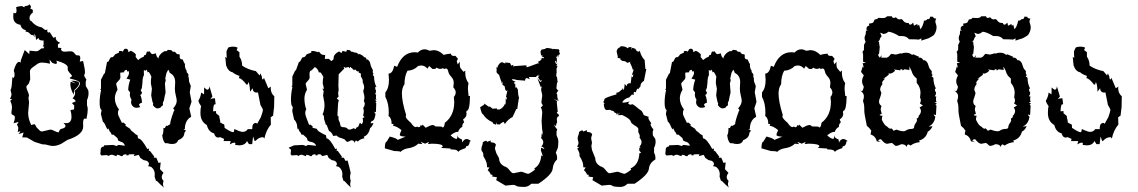

<svg xmlns="http://www.w3.org/2000/svg" viewBox="-20 -678 5372 906"><path d="M327.6 -231Q312 -259.8 312 -280.3L313.5 -292.5L338.4 -283.7L315.4 -297.4Q353.5 -297.4 353.5 -284.2Q353.5 -272.9 330.1 -252.4ZM257.3 -53.7Q262.2 -68.4 267.6 -69.3Q272.9 -70.3 277.8 -72.3Q282.7 -74.2 285.9 -76.9Q289.1 -79.6 289.1 -83Q289.1 -89.4 279.3 -98.1L291.5 -96.7Q317.4 -96.7 317.4 -127Q317.4 -141.1 312.5 -158.7L329.6 -161.6L330.1 -180.2L319.3 -191.9L337.4 -199.7Q333 -210.4 322.3 -213.4Q334.5 -227.5 334.5 -238.8Q334.5 -244.6 331.1 -248.5Q357.4 -271 357.4 -284.2Q357.4 -296.4 316.9 -305.7Q309.1 -307.1 309.1 -310.1Q309.1 -312.5 314.2 -314.2Q319.3 -315.9 319.3 -319.8Q319.3 -322.3 316.2 -325.7Q313 -329.1 309.3 -333.3Q305.7 -337.4 302.5 -342.3Q299.3 -347.2 299.3 -353L299.8 -359.9Q299.8 -376.5 246.1 -392.1L248.5 -382.3Q248.5 -376.5 242.7 -376.5Q236.3 -376.5 225.6 -382.3L213.9 -397L215.8 -377.4Q193.4 -382.8 177.7 -382.8Q165 -382.8 154.5 -374.8Q144 -366.7 136.7 -362.1Q129.4 -357.4 125.2 -351.8Q121.1 -346.2 121.1 -341.3L122.6 -303.7Q117.2 -284.2 113.8 -280.8Q110.4 -277.3 107.4 -274.7Q104.5 -272 104.5 -267.6Q104.5 -263.7 106.4 -258.3Q108.4 -252.9 110.6 -247.1Q112.8 -241.2 114.7 -236.1Q116.7 -231 116.7 -228L114.3 -215.3L117.2 -194.8L112.8 -145.5Q112.8 -117.2 127.4 -87.9Q137.7 -91.8 144.5 -91.8Q151.4 -77.1 155.3 -74Q159.2 -70.8 162.4 -67.1Q165.5 -63.5 168.9 -60.5Q172.4 -57.6 178.7 -57.6L216.8 -66.4Q225.6 -66.4 236.8 -60.1Q248 -53.7 257.3 -53.7ZM229.5 10.7Q218.3 10.7 207 6.8Q195.8 2.9 179.2 2.9L143.6 -8.3L106.4 -29.3L85 -29.8L91.3 -52.7L66.9 -44.9Q76.2 -55.7 76.2 -59.1L63.5 -55.2L66.4 -71.3Q66.4 -82 59.6 -88.9L67.9 -103L43.9 -96.2Q50.3 -113.8 50.3 -124Q50.3 -131.8 42 -134.8Q33.7 -137.7 33.7 -146L36.6 -169.9Q36.6 -185.5 28.3 -202.1L37.1 -210L27.3 -211.4Q34.2 -224.1 34.2 -233.9L29.8 -252.9Q29.8 -254.4 30.8 -255.6Q31.7 -256.8 32.7 -260.3Q33.7 -263.7 34.9 -270.3Q36.1 -276.9 36.6 -289.6Q37.6 -314 40 -314L43.9 -310.1Q44.9 -310.1 46.9 -314.9Q48.8 -319.8 48.8 -326.7Q48.8 -334 44.9 -344.2Q48.8 -360.4 54.7 -371.6Q62.5 -386.2 70.3 -386.2Q74.2 -386.2 78.1 -382.3V-393.1L96.7 -441.9L118.2 -422.4L119.1 -439L149.4 -436Q159.2 -436 166.5 -442.6Q173.8 -449.2 180.2 -451.7L182.1 -446.3L189.5 -457.5L181.2 -459.5L186 -466.3L185.5 -487.3L180.2 -486.8Q162.6 -486.8 161.6 -499.5L150.4 -489.3Q147.9 -516.6 141.6 -516.6L143.1 -501L136.2 -514.2L134.3 -512.2Q126.5 -512.2 119.9 -520.3Q113.3 -528.3 100.1 -528.8L102.5 -535.2Q81.1 -540 76.2 -561Q42.5 -566.4 42.5 -599.1L43.5 -618.2L50.3 -615.2Q58.1 -615.2 58.1 -628.4L56.2 -644.5Q71.3 -649.4 85.9 -649.4Q86.4 -645 96.7 -644L95.7 -648.9Q117.7 -650.9 118.2 -658.2Q126 -651.4 126 -645Q126 -641.1 122.1 -638.2L134.8 -631.8V-618.7Q119.1 -607.4 119.1 -592.3L122.1 -578.6L124.5 -582Q147.9 -552.7 176.3 -549.3L192.9 -536.6L203.6 -538.1L203.1 -533.2Q203.1 -524.4 208.5 -524.4L214.8 -526.4L231.9 -499.5L244.1 -504.4L242.7 -500.5Q242.7 -484.9 263.7 -476.1L253.4 -469.2V-453.1L272 -451.2L267.6 -448.7Q267.6 -434.1 286.1 -434.1L310.1 -436Q320.3 -436 324.7 -432.9Q329.1 -429.7 331.8 -426Q334.5 -422.4 337.4 -419.4Q340.3 -416.5 347.7 -416.5L349.1 -417Q358.9 -417 358.9 -403.3L356.4 -387.2L372.1 -390.1Q380.9 -352.5 380.9 -336.9Q380.9 -330.1 379.2 -328.4Q377.4 -326.7 377.4 -322.8Q377.4 -315.9 387.7 -302.7L384.3 -291.5L384.8 -272L396.5 -252.4L397.9 -238.8Q397.9 -222.2 390.6 -205.6V-180.2Q394 -173.8 394 -161.6Q394 -143.6 387.7 -116.7L380.9 -118.7Q372.1 -118.7 372.1 -97.2L372.6 -81.5Q372.6 -41.5 298.8 -18.1L269 0.5Q248.5 10.7 229.5 10.7Z M753.9 207.5Q735.4 191.9 722.2 177.7Q719.2 174.8 715.8 174.8L709.5 155.3Q710.4 149.9 710.4 145Q710.4 124 695.8 111.8Q691.4 107.4 678.7 106L683.1 97.7Q683.1 80.1 657.7 77.6L642.1 66.9L634.8 52.7L611.3 58.6L614.7 49.8L587.9 50.3L585.4 55.7L574.2 53.7L578.6 49.3Q562.5 50.3 560.5 54.7Q558.6 59.1 555.7 59.1Q549.3 59.1 543 54.2L532.2 52.2L529.3 59.1L509.8 52.2Q495.6 52.2 494.1 58.1L483.4 53.7L459 55.7L453.1 48.8Q455.1 38.6 455.1 28.3Q455.1 14.6 471.2 12.7L470.7 7.8L513.7 5.9L531.7 11.2Q534.7 5.9 542 5.9L569.3 9.8Q565.4 -6.3 548.3 -9.8L538.1 -14.6L534.2 -26.4L515.6 -42.5H507.3Q502.9 -54.2 498.5 -56.6L490.2 -73.2L487.3 -66.4L480 -80.6Q473.1 -99.1 465.3 -104L456.1 -140.1L459.5 -158.7Q450.2 -163.1 450.2 -193.4Q450.2 -223.6 457 -252L453.1 -256.8L456.5 -259.8V-301.8L472.2 -333L474.1 -329.1L485.4 -387.2L488.3 -385.3Q490.2 -385.3 492.2 -389.2Q501 -408.2 505.4 -408.2L508.3 -407.7Q514.6 -407.7 522.9 -421.4L542 -430.2L540.5 -436.5L548.8 -437.5Q553.2 -437.5 558.1 -436.5V-431.2Q558.1 -431.6 558.6 -431.6Q560.1 -434.6 561.5 -438.2Q563 -441.9 565.7 -445.1Q568.4 -448.2 573.7 -448.2Q585.4 -448.2 585.9 -431.6L597.2 -438.5Q610.4 -433.1 621.1 -421.4L620.1 -409.2L631.8 -394.5Q647.5 -407.7 657.7 -409.7L660.6 -417.5L667.5 -418.5L672.9 -433.1L676.8 -436L677.7 -433.1L685.1 -436.5Q694.3 -422.4 699.2 -422.4L715.8 -426.3Q717.8 -407.7 729 -402.3L728.5 -408.7Q737.3 -427.7 757.8 -437L764.6 -436L772.9 -442.9L790 -440.9Q790 -433.1 806.6 -433.1Q813 -421.9 821.3 -421.9L824.7 -422.4Q828.6 -420.4 828.6 -414.1L827.6 -406.7Q831.5 -397.9 835.4 -397.9L838.4 -398.4Q842.8 -398.4 844.5 -391.8Q846.2 -385.3 853 -375.5L852.5 -370.1Q852.5 -354 862.3 -342.3L859.4 -339.4Q869.6 -329.1 869.6 -323.2L867.7 -319.3Q872.1 -311.5 872.1 -293.5L880.4 -272L875.5 -242.2L883.8 -197.8L873.5 -166.5L882.3 -127Q853 -111.3 852.1 -68.8L845.2 -65.4L856.4 -64.5L854.5 -56.6L850.1 -51.8Q850.1 -27.8 820.8 -16.6Q814.9 1.5 793 1.5Q778.8 1.5 771.5 -2L759.3 -2.4Q747.6 -14.2 745.6 -41.5L749 -45.9Q751.5 -58.1 751.5 -74.7L757.8 -73.2L764.2 -85.4L769 -83.5L782.7 -91.8Q783.7 -109.4 800.3 -153.3L803.2 -157.7Q803.2 -161.1 796.9 -166.5Q814 -184.6 814 -203.1Q814 -209 809.6 -227.5Q805.2 -244.1 805.2 -259.8L806.6 -290.5Q806.6 -321.8 781.2 -334Q777.8 -344.7 773.9 -349.1L765.6 -334L759.3 -304.7L762.7 -302.2L758.3 -283.7L760.3 -254.4L761.2 -253.4L760.7 -250.5L761.2 -239.7Q757.8 -230 752.9 -201.7Q748.5 -197.3 748.5 -190.4L749 -183.6Q749 -179.2 747.1 -179.2Q742.2 -179.2 738.3 -170.9Q730 -166.5 723.6 -166.5Q716.3 -166.5 709 -173.1Q701.7 -179.7 701.7 -184.6L703.1 -188.5Q702.1 -190.4 701.7 -192.9Q699.7 -192.9 693.4 -228L696.8 -258.8L691.9 -285.2Q691.9 -305.7 694.3 -315.9Q684.6 -338.9 679.7 -338.9L676.8 -336.4Q674.8 -344.2 671.9 -349.6Q669.9 -344.7 666 -344.7L658.7 -347.2L659.2 -322.8Q652.3 -313 652.3 -287.6L649.4 -263.2L644 -250.5L649.9 -242.2Q648.4 -230.5 641.6 -230.5Q649.4 -215.3 649.9 -192.9Q641.6 -192.9 635.7 -184.1L641.6 -172.9Q632.3 -169.4 624.5 -169.4Q613.3 -169.4 606.4 -177.2Q598.6 -184.6 598.6 -195.8Q598.6 -201.2 600.6 -208Q592.8 -218.8 592.8 -231.4L593.8 -242.2L585 -253.4Q585.4 -276.9 594.7 -302.2L576.7 -307.1Q588.9 -324.2 588.9 -333.5Q588.9 -340.8 584.5 -343.3L579.1 -339.4V-348.6Q565.9 -347.2 565.9 -339.4V-336.9L547.9 -335.4Q547.4 -331.5 547.4 -327.1L548.3 -314Q548.3 -305.2 538.3 -296.1Q528.3 -287.1 528.3 -280.8L534.7 -254.9Q522 -234.4 522 -213.4Q522 -187.5 541.5 -161.1Q536.6 -157.2 536.6 -142.1Q536.6 -135.7 545.2 -119.1Q553.7 -102.5 555.2 -98.6L563 -99.6L574.7 -88.9L570.8 -85.4L594.7 -69.8Q596.2 -62 607.9 -55.2Q620.1 -42.5 628.9 -40L631.3 -25.4Q648.9 -23.9 674.8 24.9L683.1 22.9L682.1 35.6L687 33.2L708 61L705.1 65.9L717.8 66.4L728 90.8L738.3 88.4L734.9 120.1L751.5 137.7Q743.2 148.4 743.2 157.7Q743.2 167 752 175.8Q749 184.1 749 190.9Q749 200.2 753.9 207.5Z M1109.4 7.8 1089.8 5.9 1090.8 0Q1090.8 -4.9 1085.9 -4.9Q1077.1 -4.9 1064.5 3.4L1068.8 -12.2H1034.7L1037.6 -22.5L1019 -30.8L1009.8 -28.8Q995.6 -28.8 990.2 -48.8Q963.9 -55.2 956.1 -87.9Q925.8 -105 925.8 -145Q925.8 -166.5 929.2 -176.3Q918 -192.4 916 -202.6Q926.8 -219.7 929.2 -241.2L942.9 -232.9L943.4 -265.6Q953.6 -254.9 959 -254.9Q966.8 -254.9 968.3 -271L982.4 -222.7L972.2 -209.5Q980 -214.4 994.1 -214.4L997.6 -186.5L989.7 -184.1Q985.8 -172.4 985.4 -152.8L999.5 -153.8V-143.6L1014.6 -130.9Q1014.6 -125 1019 -107.9V-100.1L1026.9 -96.2Q1030.8 -92.3 1035.2 -92.3Q1039.6 -92.3 1039.6 -74.7Q1070.3 -54.2 1080.1 -54.2Q1085 -54.2 1085 -66.4L1086.9 -68.8Q1114.3 -55.7 1125 -55.7Q1140.6 -55.7 1149.4 -68.8H1170.4V-74.2Q1170.4 -98.1 1189 -98.1L1193.4 -93.8L1210.9 -125Q1220.7 -152.3 1220.7 -160.2Q1220.7 -163.1 1209 -182.6L1197.3 -241.7L1191.4 -241.2Q1173.3 -241.2 1171.9 -261.7L1160.2 -245.1Q1157.7 -289.6 1150.9 -289.6L1149.4 -279.8L1143.1 -278.8Q1121.1 -308.1 1107.4 -309.1L1109.9 -319.8Q1087.4 -327.6 1077.6 -336.9Q1056.6 -340.8 1046.9 -369.6L1043 -409.7L1050.3 -404.8Q1048.8 -414.6 1048.8 -436L1056.2 -452.1Q1059.1 -457 1079.1 -458Q1092.3 -458 1100.6 -453.6Q1100.6 -446.8 1096.2 -441.9L1109.9 -431.6V-410.6Q1122.6 -392.1 1122.6 -368.2Q1149.9 -349.6 1187.5 -342.3L1205.1 -321.8L1209 -332L1215.8 -315.9Q1215.8 -302.7 1221.2 -302.7L1225.6 -310.5L1246.1 -261.7L1258.8 -269.5L1257.3 -263.7Q1257.3 -237.8 1274.4 -223.6L1273.4 -173.8L1268.6 -132.3L1257.3 -124.5L1258.3 -90.3Q1235.8 -64 1227.5 -24.4L1222.2 -30.8Q1201.7 -30.8 1187.5 -14.6L1181.6 -12.2L1174.3 -34.2L1169.9 2H1154.8L1145.5 -12.7Q1136.2 7.8 1109.4 7.8Z M1627.9 -66.4Q1636.2 -66.4 1649.4 -73.2L1657.2 -68.4Q1658.7 -68.4 1658.9 -70.6Q1659.2 -72.8 1661.9 -75.2Q1664.6 -77.6 1664.6 -81.1L1666.5 -77.1Q1670.9 -77.1 1678.2 -99.1Q1684.1 -92.3 1688 -92.3L1692.9 -103.5Q1692.9 -115.7 1690.9 -121.6Q1699.7 -123 1699.7 -126Q1699.7 -127.9 1693.4 -131.3L1696.8 -150.9Q1696.8 -159.7 1693.8 -168.5Q1701.2 -177.2 1701.2 -189.9Q1700.2 -197.3 1696.8 -200.2L1699.7 -214.8Q1699.7 -226.1 1697 -235.1Q1694.3 -244.1 1694.3 -247.6Q1694.3 -251.5 1696.3 -256.1Q1698.2 -260.7 1698.2 -266.6Q1698.2 -276.4 1690.9 -292L1691.9 -296.4Q1691.9 -303.2 1682.6 -317.9L1683.1 -330.6L1672.4 -335.9L1672.9 -342.3L1668.9 -340.8Q1663.1 -340.8 1655.3 -351.1Q1652.8 -349.6 1650.9 -345.7L1639.6 -357.4L1637.2 -356.9L1636.2 -361.3L1631.8 -361.8L1630.4 -355.5L1624.5 -361.8L1609.4 -358.4L1601.6 -362.8L1604 -354Q1590.3 -340.8 1578.1 -327.6Q1578.1 -300.3 1576.7 -273.4L1578.1 -251.5Q1575.7 -245.1 1575.7 -238.8Q1575.7 -230.5 1578.1 -223.1L1569.3 -213.9L1579.1 -204.1Q1575.2 -195.3 1575.2 -186.5Q1575.2 -175.3 1572.3 -138.7Q1572.3 -127.9 1578.1 -127.9L1577.1 -118.7Q1577.1 -113.8 1578.6 -110.8Q1585.4 -97.7 1585.9 -88.9Q1585.9 -77.6 1603 -77.6Q1613.8 -77.6 1621.6 -69.3Q1624 -66.4 1627.9 -66.4ZM1636.7 207.5Q1619.1 191.9 1606.9 177.7Q1604 174.8 1600.6 174.8L1594.7 155.3Q1595.7 149.9 1595.7 145Q1595.7 124 1581.5 111.8Q1577.1 107.4 1565.4 106L1569.8 97.7Q1569.8 80.1 1545.4 77.6L1530.8 66.9L1523.9 52.7L1501.5 58.6L1491.7 49.8L1479.5 50.3L1476.6 55.7L1466.3 53.7L1470.7 49.3Q1455.1 50.3 1453.1 54.7Q1451.2 59.1 1448.7 59.1Q1442.4 59.1 1436.5 54.2L1426.3 52.2L1423.3 59.1L1404.8 52.2Q1391.6 52.2 1390.1 58.1L1379.9 53.7L1356.4 55.7L1351.1 48.8Q1353 38.6 1353 28.3L1341.8 19L1367.7 7.8L1408.7 5.9L1425.8 11.2Q1428.7 5.9 1435.5 5.9L1471.7 9.8Q1467.3 -6.3 1441.4 -9.8L1431.6 -14.6L1428.2 -26.4L1410.6 -42.5H1402.8Q1398.4 -54.2 1394 -56.6L1386.2 -73.2L1383.8 -66.4L1381.3 -90.3Q1375 -108.9 1367.7 -113.8L1358.9 -154.8L1361.8 -173.3Q1353 -177.7 1353 -208Q1353 -238.3 1359.9 -266.6L1356 -271.5L1359.4 -274.4V-316.4L1374 -347.7L1375.5 -343.8L1391.1 -387.2L1393.6 -385.3Q1395.5 -385.3 1400.9 -396.7Q1406.2 -408.2 1410.2 -408.2L1412.6 -407.7Q1418.9 -407.7 1426.8 -421.4L1449.2 -430.2L1448.2 -436.5L1456.1 -437.5Q1466.3 -437.5 1480.5 -431.6L1485.4 -434.6Q1494.6 -418.5 1509.3 -418.5L1514.6 -418.9L1512.7 -399.9L1531.2 -400.4L1543.9 -389.6L1554.2 -398.9V-403.8Q1554.2 -422.4 1580.1 -435.5L1591.3 -427.7L1596.7 -438Q1609.9 -434.1 1613.3 -434.1Q1616.2 -434.1 1616.2 -442.9L1632.3 -440.9Q1632.3 -433.1 1647.9 -433.1L1649.4 -430.7Q1662.1 -430.7 1667 -426Q1671.9 -421.4 1674.3 -421.4L1676.8 -423.8L1696.8 -412.1L1694.3 -410.2L1696.8 -408.2Q1697.8 -408.2 1697.8 -408.7Q1708 -408.7 1710.9 -394.5L1711.9 -398.4Q1724.6 -393.6 1728 -375Q1729.5 -365.2 1734.6 -356.7Q1739.7 -348.1 1739.7 -345.2L1738.8 -338.9Q1738.8 -333.5 1742.7 -329.1L1738.3 -324.2L1745.1 -317.4Q1745.1 -288.6 1756.8 -266.6L1753.4 -268.6Q1750.5 -268.6 1750.5 -262.7L1752 -252.9L1753.9 -254.9V-243.2L1749.5 -232.4L1754.9 -233.4L1753.9 -220.7Q1753.9 -210.4 1756.3 -207.5H1748.5Q1756.3 -201.7 1756.3 -198.7L1752 -195.3Q1752 -193.4 1755.4 -191.4L1753.9 -148.4L1746.1 -150.9Q1746.1 -147.9 1752 -140.1Q1750 -125.5 1746.3 -117.2Q1742.7 -108.9 1736.6 -107.4Q1730.5 -106 1729 -95.7L1742.2 -97.7Q1736.8 -80.6 1726.1 -72.8Q1719.7 -41.5 1696.3 -32.7L1699.7 -25.4Q1680.7 -22.9 1668 -9.8L1660.6 -15.1Q1656.2 -15.1 1654.3 -3.4Q1650.9 -16.1 1636.7 -16.1Q1625.5 -8.8 1618.7 -8.8Q1615.2 -8.8 1610.6 -15.1Q1606 -21.5 1603 -21.5L1588.4 -27.3Q1580.1 -27.3 1567.9 -38.6Q1564 -38.6 1562 -37.6L1551.8 -36.6Q1546.4 -53.7 1532.2 -60.5L1521.5 -88.9L1517.6 -89.4L1509.3 -115.7Q1509.3 -137.2 1502 -137.2Q1511.2 -158.2 1511.2 -182.6Q1511.2 -197.3 1506.8 -212.4L1507.3 -213.9L1504.4 -226.6L1507.3 -247.1Q1505.9 -255.4 1500 -259.3H1508.8L1502.9 -283.7Q1502.9 -304.2 1505.9 -314.5Q1494.6 -337.4 1488.8 -337.4L1485.4 -335Q1478.5 -356.9 1465.3 -361.3L1450.7 -346.2Q1440.4 -345.7 1440.4 -327.1L1441.4 -314Q1441.4 -305.2 1431.9 -296.1Q1422.4 -287.1 1422.4 -280.8L1428.7 -254.9Q1416.5 -234.4 1416.5 -213.4Q1416.5 -187.5 1425.3 -161.1Q1420.4 -157.2 1420.4 -142.1Q1420.4 -135.7 1428.7 -114.3Q1437 -92.8 1438.5 -88.9L1445.8 -89.8L1457 -79.1L1453.1 -75.7L1475.6 -69.8Q1477.1 -62 1488.8 -55.2Q1509.8 -42.5 1518.1 -40L1520.5 -25.4Q1536.6 -23.9 1562 24.9L1569.8 22.9L1568.4 35.6L1573.2 33.2L1593.3 61L1590.8 65.9L1602.5 66.4L1610.4 81.5L1620.1 79.1Q1628.4 108.4 1634.8 137.7Q1631.8 148.4 1631.8 157.7Q1631.8 167 1635.3 175.8Q1632.3 184.1 1632.3 190.9Q1632.3 200.2 1636.7 207.5Z M1869.1 39.1Q1867.7 35.6 1856.9 35.4Q1846.2 35.2 1840.3 34.7L1795.9 22Q1795.9 -7.8 1804.7 -9.8L1819.3 -33.7Q1854.5 -24.9 1856 -17.6L1894 -33.2Q1866.7 -34.2 1866.7 -41.5Q1866.7 -48.3 1874.5 -64Q1852.1 -82.5 1834.5 -84.5L1837.4 -93.3L1828.1 -92.8Q1828.1 -121.1 1813.5 -130.4L1814.5 -146.5Q1814.5 -191.9 1798.3 -220.7V-242.2Q1815.4 -261.7 1815.4 -300.8L1813.5 -330.6Q1833 -331.1 1840.3 -367.7L1854 -362.8Q1879.9 -431.6 1937.5 -431.6L1952.1 -430.2Q1966.3 -445.3 1982.9 -445.3Q1994.1 -445.3 2007.3 -438.5L2026.9 -441.4Q2050.8 -441.4 2073.7 -418.9Q2087.4 -423.8 2107.9 -424.8Q2108.4 -414.1 2122.1 -414.1L2128.9 -414.6L2141.1 -400.4L2135.3 -389.6L2139.6 -374.5L2150.4 -386.7L2149.4 -375Q2149.4 -365.7 2152.3 -357.4L2167.5 -338.9L2175.8 -345.2L2175.3 -335Q2175.3 -306.2 2190.9 -285.6Q2188 -273.4 2188 -258.8L2190.9 -225.6L2197.8 -224.6Q2196.8 -156.2 2182.1 -154.8L2180.2 -149.4L2181.6 -140.6Q2181.6 -125.5 2165 -114.3L2170.4 -100.6Q2161.1 -94.7 2161.1 -79.1Q2147.5 -73.2 2141.6 -55.2L2137.7 -55.7Q2127 -55.7 2106 -39.6Q2123 -22.5 2136.2 -22.5L2140.1 -40L2141.1 -30.8Q2150.9 -22.5 2159.7 -20L2161.6 -5.4Q2169.4 -22 2181.6 -22Q2190.9 -22 2202.6 -12.2L2196.8 -10.7Q2194.8 12.2 2179.7 12.2L2176.8 21Q2145 31.2 2143.1 38.6L2135.3 30.8Q2125.5 26.9 2106 26.9L2106.4 22.9L2061.5 20L2069.3 13.2Q2069.3 0 2017.1 0L1999 2L2004.9 -7.3Q2000 -7.3 1985.8 0L1965.3 -8.8L1973.1 2L1953.1 0Q1937.5 17.6 1899.4 22.9Q1881.8 26.9 1869.1 39.1ZM1988.8 -75.2Q2012.2 -87.9 2021 -87.9Q2029.8 -87.9 2033.7 -81.5L2064 -80.6Q2066.9 -76.7 2069.8 -76.7Q2076.2 -76.7 2079.1 -98.6Q2123.5 -132.3 2123.5 -196.8L2121.6 -220.2Q2130.4 -231 2130.4 -241.7Q2130.4 -253.9 2119.1 -265.6L2121.1 -286.6Q2121.1 -302.7 2110.4 -314.5Q2097.7 -327.6 2095 -341.3Q2092.3 -355 2084 -355L2075.2 -352.1L2071.3 -356.9Q2065.4 -353 2057.1 -353Q2048.3 -353 2039.6 -358.9L2034.7 -353L2021 -352.5L2004.9 -366.7L1997.1 -354Q1984.4 -369.1 1966.8 -369.1L1953.1 -366.7Q1932.6 -345.7 1902.8 -344.2Q1888.7 -318.8 1888.7 -280.8Q1876.5 -263.2 1876.5 -236.8Q1876.5 -198.2 1896.5 -135.3L1894.5 -128.9Q1894.5 -119.1 1918.9 -98.6Q1932.6 -78.1 1941.9 -78.1L1947.8 -80.6L1956.1 -77.6Q1962.9 -77.6 1964.8 -87.9L1969.2 -85Q1972.2 -85 1974.1 -89.8Z M2453.6 204.1Q2421.4 203.6 2415.8 199Q2410.2 194.3 2400.9 194.3L2365.2 197.8L2321.3 171.9L2325.2 158.7L2302.2 154.8L2304.2 148.9L2300.8 145.5L2295.9 146.5Q2293 135.3 2281.2 125L2289.6 112.3L2278.3 111.3Q2278.3 97.2 2275.4 88.4Q2271.5 76.2 2263.2 63Q2260.3 58.6 2260.3 54.7L2260.7 51.3Q2260.7 42 2252.9 34.2L2251.5 26.4Q2252.4 12.2 2255.1 8.5Q2257.8 4.9 2258.3 -6.8L2269 -13.2H2276.9L2277.3 -8.3L2295.9 -15.1L2294.9 -7.3Q2301.8 -6.3 2309.1 -4.6Q2316.4 -2.9 2320.3 5.4Q2315.4 17.6 2315.4 23.4L2322.3 45.4L2335 68.8Q2335 94.2 2360.8 107.4Q2372.6 109.9 2384 124.8Q2395.5 139.6 2402.3 139.6L2438.5 132.3Q2443.8 132.3 2455.8 137.2Q2467.8 142.1 2471.7 142.1Q2476.6 142.1 2490.5 132.8Q2504.4 123.5 2504.4 121.1L2501 116.7Q2530.8 100.1 2534.2 55.2L2541.5 59.6L2532.2 31.2L2533.2 19L2549.3 25.4Q2544.9 15.6 2534.2 13.2Q2543.5 3.4 2543.5 -7.3Q2543.5 -17.6 2532.2 -27.3L2534.7 -29.8Q2535.2 -43 2537.6 -51.8L2543 -38.1L2538.1 -69.3Q2538.1 -75.2 2535.6 -107.4L2538.6 -147Q2538.1 -161.6 2531.7 -171.4Q2541 -177.2 2541 -181.2L2539.6 -184.6Q2534.7 -189.5 2534.7 -195.8L2538.6 -225.6Q2538.6 -231.4 2537.1 -237.3Q2533.2 -252.9 2533.2 -258.8Q2535.2 -259.3 2536.1 -270.5L2531.7 -267.1L2515.6 -309.6L2529.8 -291L2535.6 -295.4V-300.8L2529.3 -296.9L2518.6 -314.5L2528.3 -322.3L2517.6 -317.9L2523.9 -326.7L2509.3 -316.9L2512.2 -314.5H2476.1L2479.5 -304.2Q2469.7 -309.6 2463.4 -309.6L2459.5 -306.2L2457.5 -297.4L2416 -300.8Q2415 -303.2 2396 -304.7L2397.9 -299.3L2413.6 -291.5L2404.8 -288.6L2405.8 -283.2L2411.1 -283.7L2412.1 -263.7L2416.5 -266.6L2423.3 -256.8Q2425.3 -220.7 2429.2 -219.2Q2424.3 -191.4 2420.9 -163.1L2416.5 -164.1L2398.9 -126Q2377 -115.2 2362.3 -92.8L2356.9 -103Q2340.8 -96.7 2339.4 -90.8L2323.7 -91.3V-101.6L2319.8 -89.8L2308.6 -93.8L2303.7 -101.6Q2273.9 -114.7 2259.8 -138.2Q2252.4 -139.6 2245.6 -171.9L2265.1 -184.6V-189.5L2289.1 -172.4L2289.6 -176.8L2304.7 -165L2325.7 -166.5L2324.2 -161.6H2337.9Q2356.4 -170.4 2363.3 -189.5L2365.7 -183.1L2366.7 -214.4L2371.6 -207V-218.8H2367.2L2374.5 -252L2369.6 -248.5Q2363.8 -251 2361.3 -271L2350.6 -278.3L2352.5 -293.5L2347.7 -284.2L2346.2 -293Q2344.2 -293.9 2335 -324.7Q2326.7 -329.6 2322.8 -337.9L2323.7 -352.1L2321.3 -359.4L2332 -359.9L2327.1 -361.3Q2335.4 -381.8 2348.6 -384.8L2365.2 -377.9L2363.3 -383.3L2386.7 -380.9L2392.6 -368.2L2402.3 -372.1L2401.9 -360.8L2404.3 -365.7Q2412.6 -365.7 2457.5 -369.6L2466.8 -367.7L2462.4 -360.4Q2470.2 -360.4 2518.6 -379.4L2524.4 -378.4L2518.1 -385.7L2536.1 -396.5L2531.2 -399.4L2542.5 -405.8L2543.5 -400.4L2547.4 -408.2L2535.6 -409.2L2542.5 -414.1L2533.2 -417L2530.3 -434.1L2534.7 -443.4L2551.8 -447.3L2559.6 -451.7Q2586.9 -449.7 2589.4 -444.8L2591.8 -448.2Q2594.2 -445.8 2615.7 -445.8L2621.1 -437L2618.2 -435.5Q2618.2 -428.2 2623 -428.2L2611.3 -402.8L2616.2 -420.4Q2609.9 -417 2608.9 -409.2L2603.5 -411.1L2607.9 -400.9L2606.9 -379.9L2601.6 -391.6L2598.6 -388.7L2604 -376L2610.4 -378.4L2606 -369.1L2606.9 -365.7L2611.3 -368.7L2606 -353L2606.9 -332.5L2603 -328.6L2608.4 -326.7L2603.5 -324.7Q2609.9 -312 2609.9 -300.8Q2609.9 -295.4 2612.3 -290.5L2608.4 -288.6Q2608.4 -282.2 2605.5 -261.2Q2607.4 -256.8 2615.2 -249Q2607.9 -246.1 2606 -233.9L2608.9 -234.4Q2609.4 -218.8 2610.1 -217.3Q2610.8 -215.8 2612.8 -213.4Q2610.8 -213.4 2610.4 -208.5L2614.7 -207L2615.7 -202.1L2592.3 -210.9L2608.4 -201.2L2607.4 -193.8Q2609.4 -171.9 2611.8 -150.4L2606.9 -148.4Q2611.3 -138.7 2617.2 -137.2V-129.4Q2609.9 -129.4 2607.9 -118.2H2607.4L2608.9 -99.1Q2605 -97.2 2603.5 -82.5L2595.7 -90.3Q2596.7 -81.1 2609.4 -67.4L2606 -57.1L2606.4 -39.6L2613.3 -22L2614.7 -9.8Q2614.7 4.9 2612.3 20L2602.5 43Q2608.9 53.7 2608.9 67.4L2608.4 74.7Q2590.8 90.3 2587.9 118.4Q2585 146.5 2520.5 189H2487.3Q2471.7 204.1 2453.6 204.1Z M2907.7 204.1Q2875.5 203.6 2869.9 199Q2864.3 194.3 2855 194.3L2819.3 197.8L2775.4 171.9L2779.3 158.7L2756.3 154.8L2758.3 148.9L2754.9 145.5L2750 146.5Q2747.1 135.3 2735.4 125L2743.7 112.3L2732.4 111.3Q2732.4 97.2 2729.5 88.4Q2725.6 76.2 2717.3 63Q2714.4 58.6 2714.4 54.7L2714.8 51.3Q2714.8 42 2704.1 22.9L2712.9 16.1L2703.1 14.6Q2710 3.4 2710 -5.4L2705.6 -22.5Q2706.5 -36.6 2709.2 -40.3Q2711.9 -43.9 2712.4 -55.7L2723.1 -62H2731L2731.4 -57.1L2750 -64L2749 -56.2Q2755.9 -55.2 2763.2 -53.5Q2770.5 -51.8 2774.4 -43.5Q2769.5 -31.2 2769.5 -25.4L2773.4 -3.9L2770.5 11.2L2773.4 29.8L2789.1 68.8Q2789.1 94.2 2814.9 107.4Q2826.7 109.9 2838.1 124.8Q2849.6 139.6 2856.4 139.6L2892.6 132.3Q2897.9 132.3 2909.9 137.2Q2921.9 142.1 2925.8 142.1Q2930.7 142.1 2944.6 132.8Q2958.5 123.5 2958.5 121.1L2955.1 116.7Q2994.6 100.1 2997.1 44.9L3005.4 43.9L2996.1 31.2L2997.1 19L3002.9 17.6L2998 13.2Q3007.3 3.4 3007.3 -7.3Q3007.3 -17.6 2998 -27.3L2999 -35.2Q2999 -43 2995.4 -47.4Q2991.7 -51.8 2991.7 -60.5L2992.2 -69.3Q2992.2 -75.7 2974.9 -86.2Q2957.5 -96.7 2956.5 -104Q2954.6 -117.2 2916 -135.3L2895 -134.3L2907.2 -147.5L2894.5 -137.7L2895 -147.9L2890.6 -134.8Q2890.6 -146 2880.4 -146Q2876 -156.2 2864.3 -156.2L2859.4 -159.7L2841.3 -158.7Q2830.1 -162.1 2829.1 -188.5L2834 -188L2825.2 -198.2H2829.1L2833 -211.9Q2839.8 -218.8 2889.6 -232.9L2887.7 -240.2Q2898.4 -240.7 2905.8 -248Q2913.1 -255.4 2915.5 -255.4L2919.9 -263.2L2920.9 -252.9Q2925.8 -252.9 2927.7 -282.2L2937 -271Q2937.5 -285.2 2951.7 -285.2L2956.1 -284.7L2960.4 -318.4L2965.3 -312.5L2968.8 -327.6L2961.4 -322.8L2971.2 -352.1L2966.8 -347.2Q2961.9 -364.7 2952.6 -381.8L2955.1 -386.2L2939.5 -381.3Q2932.6 -390.1 2920.4 -390.1Q2915 -390.1 2906.7 -397.9L2908.2 -402.3L2894 -404.8L2895.5 -409.7L2889.6 -435.5Q2893.1 -452.1 2906.2 -455.1L2908.7 -460Q2934.1 -460 2940.9 -450.2L2948.2 -455.6H2960V-443.4L2963.4 -452.6L2978 -447.8Q2983.9 -434.1 2994.6 -434.1L2999 -438.5Q3004.9 -412.1 3022 -394.5L3025.4 -352.5L3029.8 -352.1L3018.6 -296.4Q3002 -287.1 3002 -270L2990.7 -256.3L2987.3 -260.7L2979.5 -242.2L2974.6 -244.6Q2970.2 -244.6 2970.2 -235.4L2970.7 -230L2961.9 -231.9L2948.7 -217.8Q2928.7 -214.8 2915.5 -195.3Q2919.4 -193.8 2923.8 -193.8Q2932.1 -193.8 2951.2 -199.2L2944.3 -191.9Q2944.8 -185.1 2957.5 -183.6L2962.4 -187Q2970.7 -184.1 2983.4 -173.1Q2996.1 -162.1 3001 -159.2Q3010.7 -155.3 3017.6 -134.8L3042.5 -126L3039.1 -123.5Q3039.1 -117.2 3044.7 -108.9Q3050.3 -100.6 3053.2 -96.2L3049.8 -91.8Q3049.8 -82.5 3063.5 -67.4L3060.1 -57.1L3060.5 -39.6L3072.3 -22L3073.7 -9.8Q3073.7 4.9 3066.4 20V43Q3072.8 53.7 3072.8 67.4L3072.3 74.7Q3044.9 90.3 3042 118.4Q3039.1 146.5 2974.6 189H2941.4Q2925.8 204.1 2907.7 204.1Z M3419.9 207.5Q3401.4 191.9 3388.2 177.7Q3385.3 174.8 3381.8 174.8L3375.5 155.3Q3376.5 149.9 3376.5 145Q3376.5 124 3361.8 111.8Q3357.4 107.4 3344.7 106L3349.1 97.7Q3349.1 80.1 3323.7 77.6L3308.1 66.9L3300.8 52.7L3277.3 58.6L3280.8 49.8L3253.9 50.3L3251.5 55.7L3240.2 53.7L3244.6 49.3Q3228.5 50.3 3226.6 54.7Q3224.6 59.1 3221.7 59.1Q3215.3 59.1 3209 54.2L3198.2 52.2L3195.3 59.1L3175.8 52.2Q3161.6 52.2 3160.2 58.1L3149.4 53.7L3125 55.7L3119.1 48.8Q3121.1 38.6 3121.1 28.3Q3121.1 14.6 3137.2 12.7L3136.7 7.8L3179.7 5.9L3197.8 11.2Q3200.7 5.9 3208 5.9L3235.4 9.8Q3231.4 -6.3 3214.4 -9.8L3204.1 -14.6L3200.2 -26.4L3181.6 -42.5H3173.3Q3168.9 -54.2 3164.6 -56.6L3156.2 -73.2L3153.3 -66.4L3146 -80.6Q3139.2 -99.1 3131.3 -104L3122.1 -140.1L3125.5 -158.7Q3116.2 -163.1 3116.2 -193.4Q3116.2 -223.6 3123 -252L3119.1 -256.8L3122.6 -259.8V-301.8L3138.2 -333L3140.1 -329.1L3151.4 -387.2L3154.3 -385.3Q3156.2 -385.3 3158.2 -389.2Q3167 -408.2 3171.4 -408.2L3174.3 -407.7Q3180.7 -407.7 3189 -421.4L3208 -430.2L3206.5 -436.5L3214.8 -437.5Q3219.2 -437.5 3224.1 -436.5V-431.2Q3224.1 -431.6 3224.6 -431.6Q3226.1 -434.6 3227.5 -438.2Q3229 -441.9 3231.7 -445.1Q3234.4 -448.2 3239.7 -448.2Q3251.5 -448.2 3252 -431.6L3263.2 -438.5Q3276.4 -433.1 3287.1 -421.4L3286.1 -409.2L3297.9 -394.5Q3313.5 -407.7 3323.7 -409.7L3326.7 -417.5L3333.5 -418.5L3338.9 -433.1L3342.8 -436L3343.8 -433.1L3351.1 -436.5Q3360.4 -422.4 3365.2 -422.4L3381.8 -426.3Q3383.8 -407.7 3395 -402.3L3394.5 -408.7Q3403.3 -427.7 3423.8 -437L3430.7 -436L3439 -442.9L3456.1 -440.9Q3456.1 -433.1 3472.7 -433.1Q3479 -421.9 3487.3 -421.9L3490.7 -422.4Q3494.6 -420.4 3494.6 -414.1L3493.7 -406.7Q3497.6 -397.9 3501.5 -397.9L3504.4 -398.4Q3508.8 -398.4 3510.5 -391.8Q3512.2 -385.3 3519 -375.5L3518.6 -370.1Q3518.6 -354 3528.3 -342.3L3525.4 -339.4Q3535.6 -329.1 3535.6 -323.2L3533.7 -319.3Q3538.1 -311.5 3538.1 -293.5L3546.4 -272L3541.5 -242.2L3549.8 -197.8L3539.6 -166.5L3548.3 -127Q3519 -111.3 3518.1 -68.8L3511.2 -65.4L3522.5 -64.5L3520.5 -56.6L3516.1 -51.8Q3516.1 -27.8 3486.8 -16.6Q3481 1.5 3459 1.5Q3444.8 1.5 3437.5 -2L3425.3 -2.4Q3413.6 -14.2 3411.6 -41.5L3415 -45.9Q3417.5 -58.1 3417.5 -74.7L3423.8 -73.2L3430.2 -85.4L3435.1 -83.5L3448.7 -91.8Q3449.7 -109.4 3466.3 -153.3L3469.2 -157.7Q3469.2 -161.1 3462.9 -166.5Q3480 -184.6 3480 -203.1Q3480 -209 3475.6 -227.5Q3471.2 -244.1 3471.2 -259.8L3472.7 -290.5Q3472.7 -321.8 3447.3 -334Q3443.8 -344.7 3439.9 -349.1L3431.6 -334L3425.3 -304.7L3428.7 -302.2L3424.3 -283.7L3426.3 -254.4L3427.2 -253.4L3426.8 -250.5L3427.2 -239.7Q3423.8 -230 3418.9 -201.7Q3414.6 -197.3 3414.6 -190.4L3415 -183.6Q3415 -179.2 3413.1 -179.2Q3408.2 -179.2 3404.3 -170.9Q3396 -166.5 3389.6 -166.5Q3382.3 -166.5 3375 -173.1Q3367.7 -179.7 3367.7 -184.6L3369.1 -188.5Q3368.2 -190.4 3367.7 -192.9Q3365.7 -192.9 3359.4 -228L3362.8 -258.8L3357.9 -285.2Q3357.9 -305.7 3360.4 -315.9Q3350.6 -338.9 3345.7 -338.9L3342.8 -336.4Q3340.8 -344.2 3337.9 -349.6Q3335.9 -344.7 3332 -344.7L3324.7 -347.2L3325.2 -322.8Q3318.4 -313 3318.4 -287.6L3315.4 -263.2L3310.1 -250.5L3315.9 -242.2Q3314.5 -230.5 3307.6 -230.5Q3315.4 -215.3 3315.9 -192.9Q3307.6 -192.9 3301.8 -184.1L3307.6 -172.9Q3298.3 -169.4 3290.5 -169.4Q3279.3 -169.4 3272.5 -177.2Q3264.6 -184.6 3264.6 -195.8Q3264.6 -201.2 3266.6 -208Q3258.8 -218.8 3258.8 -231.4L3259.8 -242.2L3251 -253.4Q3251.5 -276.9 3260.7 -302.2L3242.7 -307.1Q3254.9 -324.2 3254.9 -333.5Q3254.9 -340.8 3250.5 -343.3L3245.1 -339.4V-348.6Q3231.9 -347.2 3231.9 -339.4V-336.9L3213.9 -335.4Q3213.4 -331.5 3213.4 -327.1L3214.4 -314Q3214.4 -305.2 3204.3 -296.1Q3194.3 -287.1 3194.3 -280.8L3200.7 -254.9Q3188 -234.4 3188 -213.4Q3188 -187.5 3207.5 -161.1Q3202.6 -157.2 3202.6 -142.1Q3202.6 -135.7 3211.2 -119.1Q3219.7 -102.5 3221.2 -98.6L3229 -99.6L3240.7 -88.9L3236.8 -85.4L3260.7 -69.8Q3262.2 -62 3273.9 -55.2Q3286.1 -42.5 3294.9 -40L3297.4 -25.4Q3314.9 -23.9 3340.8 24.9L3349.1 22.9L3348.1 35.6L3353 33.2L3374 61L3371.1 65.9L3383.8 66.4L3394 90.8L3404.3 88.4L3400.9 120.1L3417.5 137.7Q3409.2 148.4 3409.2 157.7Q3409.2 167 3418 175.8Q3415 184.1 3415 190.9Q3415 200.2 3419.9 207.5Z M3646.5 39.1Q3645 35.6 3634.3 35.4Q3623.5 35.2 3617.7 34.7L3573.2 22Q3573.2 -7.8 3582 -9.8L3596.7 -33.7Q3631.8 -24.9 3633.3 -17.6L3671.4 -33.2Q3644 -34.2 3644 -41.5Q3644 -48.3 3651.9 -64Q3629.4 -82.5 3611.8 -84.5L3614.7 -93.3L3605.5 -92.8Q3605.5 -121.1 3590.8 -130.4L3591.8 -146.5Q3591.8 -191.9 3575.7 -220.7V-242.2Q3592.8 -261.7 3592.8 -300.8L3590.8 -330.6Q3610.4 -331.1 3617.7 -367.7L3631.3 -362.8Q3657.2 -431.6 3714.8 -431.6L3729.5 -430.2Q3743.7 -445.3 3760.3 -445.3Q3771.5 -445.3 3784.7 -438.5L3804.2 -441.4Q3828.1 -441.4 3851.1 -418.9Q3864.7 -423.8 3885.3 -424.8Q3885.7 -414.1 3899.4 -414.1L3906.2 -414.6L3918.5 -400.4L3912.6 -389.6L3917 -374.5L3927.7 -386.7L3926.8 -375Q3926.8 -365.7 3929.7 -357.4L3944.8 -338.9L3953.1 -345.2L3952.6 -335Q3952.6 -306.2 3968.3 -285.6Q3965.3 -273.4 3965.3 -258.8L3968.3 -225.6L3975.1 -224.6Q3974.1 -156.2 3959.5 -154.8L3957.5 -149.4L3959 -140.6Q3959 -125.5 3942.4 -114.3L3947.8 -100.6Q3938.5 -94.7 3938.5 -79.1Q3924.8 -73.2 3918.9 -55.2L3915 -55.7Q3904.3 -55.7 3883.3 -39.6Q3900.4 -22.5 3913.6 -22.5L3917.5 -40L3918.5 -30.8Q3928.2 -22.5 3937 -20L3939 -5.4Q3946.8 -22 3959 -22Q3968.3 -22 3980 -12.2L3974.1 -10.7Q3972.2 12.2 3957 12.2L3954.1 21Q3922.4 31.2 3920.4 38.6L3912.6 30.8Q3902.8 26.9 3883.3 26.9L3883.8 22.9L3838.9 20L3846.7 13.2Q3846.7 0 3794.4 0L3776.4 2L3782.2 -7.3Q3777.3 -7.3 3763.2 0L3742.7 -8.8L3750.5 2L3730.5 0Q3714.8 17.6 3676.8 22.9Q3659.2 26.9 3646.5 39.1ZM3766.1 -75.2Q3789.6 -87.9 3798.3 -87.9Q3807.1 -87.9 3811 -81.5L3841.3 -80.6Q3844.2 -76.7 3847.2 -76.7Q3853.5 -76.7 3856.4 -98.6Q3900.9 -132.3 3900.9 -196.8L3898.9 -220.2Q3907.7 -231 3907.7 -241.7Q3907.7 -253.9 3896.5 -265.6L3898.4 -286.6Q3898.4 -302.7 3887.7 -314.5Q3875 -327.6 3872.3 -341.3Q3869.6 -355 3861.3 -355L3852.5 -352.1L3848.6 -356.9Q3842.8 -353 3834.5 -353Q3825.7 -353 3816.9 -358.9L3812 -353L3798.3 -352.5L3782.2 -366.7L3774.4 -354Q3761.7 -369.1 3744.1 -369.1L3730.5 -366.7Q3710 -345.7 3680.2 -344.2Q3666 -318.8 3666 -280.8Q3653.8 -263.2 3653.8 -236.8Q3653.8 -198.2 3673.8 -135.3L3671.9 -128.9Q3671.9 -119.1 3696.3 -98.6Q3710 -78.1 3719.2 -78.1L3725.1 -80.6L3733.4 -77.6Q3740.2 -77.6 3742.2 -87.9L3746.6 -85Q3749.5 -85 3751.5 -89.8Z M4243.7 -58.6Q4249 -58.6 4252.9 -61Q4265.1 -69.8 4282.2 -69.8Q4293.9 -69.8 4293.9 -81.1Q4294.4 -88.4 4300.8 -96.7Q4307.1 -105 4307.1 -110.4L4305.7 -119.6Q4314.9 -119.6 4314.9 -131.3Q4325.7 -142.6 4325.7 -153.8Q4325.7 -162.1 4319.3 -170.9L4335 -180.2L4320.8 -189.9Q4325.2 -196.8 4325.2 -205.1Q4325.2 -211.4 4321.3 -217.8L4323.7 -239.7Q4323.7 -266.1 4305.7 -287.1V-307.6Q4287.1 -320.8 4281.2 -343.8L4271 -364.3L4271.5 -347.7L4248 -351.1L4239.3 -345.2L4237.3 -351.1H4230L4228 -346.2L4198.2 -350.1L4204.1 -344.2Q4189.5 -330.6 4179.2 -330.6L4172.9 -332L4173.8 -325.2L4147.5 -305.2L4157.2 -307.6Q4142.1 -293.5 4142.1 -286.6L4144.5 -282.2Q4133.3 -266.6 4133.3 -256.8Q4133.3 -251.5 4136 -246.8Q4138.7 -242.2 4138.7 -237.8Q4138.7 -234.9 4132.3 -215.8Q4127.9 -207 4127.9 -198.7Q4127.9 -186 4139.6 -177.7Q4135.7 -168.9 4135.7 -160.2L4140.6 -140.6Q4130.9 -137.7 4130.9 -135.3Q4130.9 -132.8 4144.5 -131.3Q4141.1 -125.5 4141.1 -112.8Q4155.3 -84 4164.6 -82Q4175.8 -70.3 4182.1 -70.3L4185.1 -73.7Q4186 -70.8 4190.2 -68.4Q4194.3 -65.9 4194.8 -63.5Q4195.3 -61 4197.3 -61L4209.5 -66.4Q4230.5 -58.6 4243.7 -58.6ZM4257.8 15.6Q4253.4 2.4 4232.9 2.4Q4217.8 10.3 4208 10.3Q4203.6 10.3 4197.3 3.4Q4190.9 -3.4 4186.5 -3.4L4166 0.5Q4154.3 0.5 4137.2 -21Q4125 -20.5 4124.5 -14.2L4136.2 -8.3L4117.2 -11.2Q4111.8 -35.6 4087.9 -43.9L4091.3 -61.5L4082 -73.7L4070.3 -84.5L4060.5 -135.3Q4058.1 -145.5 4058.1 -170.9Q4058.1 -186 4052.2 -202.1Q4056.6 -213.9 4056.6 -224.1Q4056.6 -238.8 4038.1 -251L4046.9 -247.6Q4052.7 -251 4056.2 -269Q4047.9 -281.7 4047.9 -294.9Q4047.9 -307.6 4056.2 -321.8L4043 -338.9L4050.8 -363.8L4055.7 -357.9L4050.8 -379.9L4066.4 -381.3L4052.7 -386.7V-421.9L4049.8 -433.1L4056.6 -442.4L4057.1 -466.3L4064.5 -481.4Q4059.6 -489.7 4059.6 -498.5Q4059.6 -506.8 4064.9 -516.6L4066.4 -534.7L4073.7 -531.7L4068.4 -540Q4068.4 -556.2 4082 -556.6L4080.1 -566.4Q4093.3 -567.9 4100.1 -571.3L4107.9 -586.4Q4120.1 -586.4 4124.5 -593.8Q4135.7 -592.8 4146 -592.8Q4159.2 -592.8 4166 -601.1H4188.5Q4190.4 -593.3 4196.8 -593.3Q4202.1 -593.3 4207.5 -596.7Q4216.3 -586.4 4223.6 -586.4L4232.4 -587.9Q4235.8 -587.9 4238.3 -585Q4244.6 -576.2 4250 -572.8Q4255.4 -569.3 4267.6 -569.3Q4270.5 -561.5 4274.9 -561.5Q4280.8 -561.5 4289.1 -571.3L4292.5 -556.6L4308.6 -564.9Q4309.1 -556.6 4311 -556.6L4316.9 -561.5L4322.8 -540Q4335 -552.2 4340.3 -581.1L4343.3 -580.6Q4350.1 -580.6 4356.9 -588.4L4360.4 -587.4Q4367.2 -587.4 4369.6 -599.6L4383.3 -598.6Q4383.3 -590.8 4397.9 -590.3Q4393.6 -582 4393.6 -577.1Q4393.6 -571.8 4396.5 -564.5Q4399.4 -557.1 4399.4 -549.3Q4399.4 -530.8 4386.7 -512.7Q4363.8 -496.1 4349.6 -493.7L4327.1 -486.3Q4328.1 -491.2 4328.1 -497.1L4315.9 -491.2Q4299.8 -492.7 4269.5 -492.7Q4257.3 -507.8 4237.3 -507.8H4222.7Q4192.4 -526.9 4171.4 -528.3Q4165 -520 4149.4 -517.6L4133.3 -523.9L4140.1 -506.8Q4132.8 -500 4130.9 -489.7L4121.6 -478L4127.9 -481.9Q4127.9 -470.7 4131.3 -456.5Q4131.3 -448.7 4130.1 -442.4Q4128.9 -436 4127.9 -423.3Q4124 -422.9 4123.5 -418.9Q4125.5 -412.1 4131.8 -405.8L4140.6 -418L4138.2 -405.8H4165Q4173.3 -408.7 4178.5 -416.3Q4183.6 -423.8 4187.5 -423.8L4207 -420.4L4232.9 -427.2L4233.9 -423.3Q4237.8 -429.2 4256.8 -429.2Q4269 -429.2 4275.6 -424.3Q4282.2 -419.4 4286.1 -419.4L4289.1 -421.9L4317.4 -409.7L4313.5 -407.7Q4315.9 -405.8 4317.4 -405.8Q4318.4 -405.8 4318.8 -406.2Q4332.5 -406.2 4337.4 -391.6L4338.4 -395.5Q4356 -390.6 4360.4 -371.1Q4364.3 -356 4370.6 -349.6Q4377 -343.3 4377 -340.3L4376 -333.5Q4376 -328.1 4381.3 -323.7L4375.5 -318.4L4384.3 -311Q4384.8 -281.2 4396.5 -260.3Q4391.6 -260.3 4391.6 -254.4L4393.6 -244.1L4396.5 -246.1V-233.9L4390.6 -222.7L4397.9 -223.6L4396.5 -210.4Q4396.5 -200.2 4399.9 -196.8H4389.6Q4399.9 -190.9 4399.9 -188L4394 -184.1Q4394 -182.1 4398.9 -180.2L4396.5 -135.3L4385.7 -137.7Q4385.7 -134.8 4393.6 -127Q4391.1 -111.3 4386 -102.8Q4380.9 -94.2 4375.5 -89.6Q4370.1 -85 4366.2 -83.3Q4362.3 -81.5 4362.3 -80.6L4380.4 -82.5Q4372.6 -64.5 4357.9 -56.6Q4349.6 -23.9 4316.4 -14.6L4320.8 -7.3Q4294.4 -4.9 4276.9 8.8L4267.1 3.4Q4260.7 3.4 4257.8 15.6Z M4688 -58.6Q4693.4 -58.6 4697.3 -61Q4709.5 -69.8 4726.6 -69.8Q4738.3 -69.8 4738.3 -81.1Q4738.8 -88.4 4745.1 -96.7Q4751.5 -105 4751.5 -110.4L4750 -119.6Q4759.3 -119.6 4759.3 -131.3Q4770 -142.6 4770 -153.8Q4770 -162.1 4763.7 -170.9L4779.3 -180.2L4765.1 -189.9Q4769.5 -196.8 4769.5 -205.1Q4769.5 -211.4 4765.6 -217.8L4768.1 -239.7Q4768.1 -266.1 4750 -287.1V-307.6Q4731.4 -320.8 4725.6 -343.8L4715.3 -364.3L4715.8 -347.7L4692.4 -351.1L4683.6 -345.2L4681.6 -351.1H4674.3L4672.4 -346.2L4642.6 -350.1L4648.4 -344.2Q4633.8 -330.6 4623.5 -330.6L4617.2 -332L4618.2 -325.2L4591.8 -305.2L4601.6 -307.6Q4586.4 -293.5 4586.4 -286.6L4588.9 -282.2Q4577.6 -266.6 4577.6 -256.8Q4577.6 -251.5 4580.3 -246.8Q4583 -242.2 4583 -237.8Q4583 -234.9 4576.7 -215.8Q4572.3 -207 4572.3 -198.7Q4572.3 -186 4584 -177.7Q4580.1 -168.9 4580.1 -160.2L4585 -140.6Q4575.2 -137.7 4575.2 -135.3Q4575.2 -132.8 4588.9 -131.3Q4585.4 -125.5 4585.4 -112.8Q4599.6 -84 4608.9 -82Q4620.1 -70.3 4626.5 -70.3L4629.4 -73.7Q4630.4 -70.8 4634.5 -68.4Q4638.7 -65.9 4639.2 -63.5Q4639.6 -61 4641.6 -61L4653.8 -66.4Q4674.8 -58.6 4688 -58.6ZM4702.1 15.6Q4697.8 2.4 4677.2 2.4Q4662.1 10.3 4652.3 10.3Q4647.9 10.3 4641.6 3.4Q4635.3 -3.4 4630.9 -3.4L4610.4 0.5Q4598.6 0.5 4581.5 -21Q4569.3 -20.5 4568.8 -14.2L4580.6 -8.3L4561.5 -11.2Q4556.2 -35.6 4532.2 -43.9L4535.6 -61.5L4526.4 -73.7L4514.6 -84.5L4504.9 -135.3Q4502.4 -145.5 4502.4 -170.9Q4502.4 -186 4496.6 -202.1Q4501 -213.9 4501 -224.1Q4501 -238.8 4482.4 -251L4491.2 -247.6Q4497.1 -251 4500.5 -269Q4492.2 -281.7 4492.2 -294.9Q4492.2 -307.6 4500.5 -321.8L4487.3 -338.9L4495.1 -363.8L4500 -357.9L4495.1 -379.9L4510.7 -381.3L4497.1 -386.7V-421.9L4494.1 -433.1L4501 -442.4L4501.5 -466.3L4508.8 -481.4Q4503.9 -489.7 4503.9 -498.5Q4503.9 -506.8 4509.3 -516.6L4510.7 -534.7L4518.1 -531.7L4512.7 -540Q4512.7 -556.2 4526.4 -556.6L4524.4 -566.4Q4537.6 -567.9 4544.4 -571.3L4552.2 -586.4Q4564.5 -586.4 4568.8 -593.8Q4580.1 -592.8 4590.3 -592.8Q4603.5 -592.8 4610.4 -601.1H4632.8Q4634.8 -593.3 4641.1 -593.3Q4646.5 -593.3 4651.9 -596.7Q4660.6 -586.4 4668 -586.4L4676.8 -587.9Q4680.2 -587.9 4682.6 -585Q4689 -576.2 4694.3 -572.8Q4699.7 -569.3 4711.9 -569.3Q4714.8 -561.5 4719.2 -561.5Q4725.1 -561.5 4733.4 -571.3L4736.8 -556.6L4752.9 -564.9Q4753.4 -556.6 4755.4 -556.6L4761.2 -561.5L4767.1 -540Q4779.3 -552.2 4784.7 -581.1L4787.6 -580.6Q4794.4 -580.6 4801.3 -588.4L4804.7 -587.4Q4811.5 -587.4 4814 -599.6L4827.6 -598.6Q4827.6 -590.8 4842.3 -590.3Q4837.9 -582 4837.9 -577.1Q4837.9 -571.8 4840.8 -564.5Q4843.8 -557.1 4843.8 -549.3Q4843.8 -530.8 4831.1 -512.7Q4808.1 -496.1 4793.9 -493.7L4771.5 -486.3Q4772.5 -491.2 4772.5 -497.1L4760.3 -491.2Q4744.1 -492.7 4713.9 -492.7Q4701.7 -507.8 4681.6 -507.8H4667Q4636.7 -526.9 4615.7 -528.3Q4609.4 -520 4593.8 -517.6L4577.6 -523.9L4584.5 -506.8Q4577.1 -500 4575.2 -489.7L4565.9 -478L4572.3 -481.9Q4572.3 -470.7 4575.7 -456.5Q4575.7 -448.7 4574.5 -442.4Q4573.2 -436 4572.3 -423.3Q4568.4 -422.9 4567.9 -418.9Q4569.8 -412.1 4576.2 -405.8L4585 -418L4582.5 -405.8H4609.4Q4617.7 -408.7 4622.8 -416.3Q4627.9 -423.8 4631.8 -423.8L4651.4 -420.4L4677.2 -427.2L4678.2 -423.3Q4682.1 -429.2 4701.2 -429.2Q4713.4 -429.2 4720 -424.3Q4726.6 -419.4 4730.5 -419.4L4733.4 -421.9L4761.7 -409.7L4757.8 -407.7Q4760.3 -405.8 4761.7 -405.8Q4762.7 -405.8 4763.2 -406.2Q4776.9 -406.2 4781.7 -391.6L4782.7 -395.5Q4800.3 -390.6 4804.7 -371.1Q4808.6 -356 4814.9 -349.6Q4821.3 -343.3 4821.3 -340.3L4820.3 -333.5Q4820.3 -328.1 4825.7 -323.7L4819.8 -318.4L4828.6 -311Q4829.1 -281.2 4840.8 -260.3Q4835.9 -260.3 4835.9 -254.4L4837.9 -244.1L4840.8 -246.1V-233.9L4835 -222.7L4842.3 -223.6L4840.8 -210.4Q4840.8 -200.2 4844.2 -196.8H4834Q4844.2 -190.9 4844.2 -188L4838.4 -184.1Q4838.4 -182.1 4843.3 -180.2L4840.8 -135.3L4830.1 -137.7Q4830.1 -134.8 4837.9 -127Q4835.4 -111.3 4830.3 -102.8Q4825.2 -94.2 4819.8 -89.6Q4814.5 -85 4810.5 -83.3Q4806.6 -81.5 4806.6 -80.6L4824.7 -82.5Q4816.9 -64.5 4802.2 -56.6Q4793.9 -23.9 4760.7 -14.6L4765.1 -7.3Q4738.8 -4.9 4721.2 8.8L4711.4 3.4Q4705.1 3.4 4702.1 15.6Z M5108.4 7.8 5088.9 5.9 5089.8 0Q5089.8 -4.9 5085 -4.9Q5076.2 -4.9 5063.5 3.4L5067.9 -12.2H5033.7L5036.6 -22.5L5018.1 -30.8L5008.8 -28.8Q4994.6 -28.8 4989.3 -48.8Q4962.9 -55.2 4955.1 -87.9Q4924.8 -105 4924.8 -145Q4924.8 -166.5 4928.2 -176.3Q4917 -192.4 4915 -202.6Q4925.8 -219.7 4928.2 -241.2L4941.9 -232.9L4942.4 -265.6Q4952.6 -254.9 4958 -254.9Q4965.8 -254.9 4967.3 -271L4981.4 -222.7L4971.2 -209.5Q4979 -214.4 4993.2 -214.4L4996.6 -186.5L4988.8 -184.1Q4984.9 -172.4 4984.4 -152.8L4998.5 -153.8V-143.6L5013.7 -130.9Q5013.7 -125 5018.1 -107.9V-100.1L5025.9 -96.2Q5029.8 -92.3 5034.2 -92.3Q5038.6 -92.3 5038.6 -74.7Q5069.3 -54.2 5079.1 -54.2Q5084 -54.2 5084 -66.4L5085.9 -68.8Q5113.3 -55.7 5124 -55.7Q5139.6 -55.7 5148.4 -68.8H5169.4V-74.2Q5169.4 -98.1 5188 -98.1L5192.4 -93.8L5210 -125Q5219.7 -152.3 5219.7 -160.2Q5219.7 -163.1 5208 -182.6L5196.3 -241.7L5190.4 -241.2Q5172.4 -241.2 5170.9 -261.7L5159.2 -245.1Q5156.7 -289.6 5149.9 -289.6L5148.4 -279.8L5142.1 -278.8Q5120.1 -308.1 5106.4 -309.1L5108.9 -319.8Q5086.4 -327.6 5076.7 -336.9Q5055.7 -340.8 5045.9 -369.6L5042 -409.7L5049.3 -404.8Q5047.9 -414.6 5047.9 -436L5055.2 -452.1Q5058.1 -457 5078.1 -458Q5091.3 -458 5099.6 -453.6Q5099.6 -446.8 5095.2 -441.9L5108.9 -431.6V-410.6Q5121.6 -392.1 5121.6 -368.2Q5148.9 -349.6 5186.5 -342.3L5204.1 -321.8L5208 -332L5214.8 -315.9Q5214.8 -302.7 5220.2 -302.7L5224.6 -310.5L5245.1 -261.7L5257.8 -269.5L5256.3 -263.7Q5256.3 -237.8 5273.4 -223.6L5272.5 -173.8L5267.6 -132.3L5256.3 -124.5L5257.3 -90.3Q5234.9 -64 5226.6 -24.4L5221.2 -30.8Q5200.7 -30.8 5186.5 -14.6L5180.7 -12.2L5173.3 -34.2L5168.9 2H5153.8L5144.5 -12.7Q5135.3 7.8 5108.4 7.8Z"/></svg>

Font: Truetypewriter PolyglOTT
Style: Regular
Weight: 400
Designer: Sergey Beatoff a.k.a. Sam_T
Version: Version 3.76